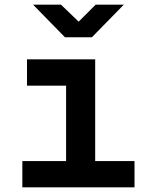

<svg xmlns="http://www.w3.org/2000/svg" viewBox="-20 -805 640 825"><path d="M76 0V-113H264V-437H96V-550H389V-113H558V0ZM259 -645 122 -785H242L318 -712L391 -785H512L375 -645Z"/></svg>

Font: Tiny
Style: Bold
Weight: 700
Monospace: yes
Designer: Philipp Nurullin, Konstantin Bulenkov
Foundry: JetBrains
Version: Version 2.251; ttfautohint (v1.8.4.7-5d5b)